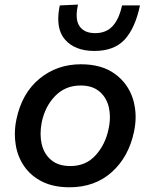

<svg xmlns="http://www.w3.org/2000/svg" viewBox="-20 -782 638 814"><path d="M275 12Q207 12 159 -12Q111 -36 82.8 -76.8Q54.5 -117.5 46.5 -169Q43 -191 43 -213.5Q43 -244 49.5 -275.5Q72.5 -386.5 147 -448Q221.5 -509.5 323 -509.5Q411 -509.5 466.8 -469Q522.5 -428.5 543.5 -363Q555 -326 555 -286.5Q555 -255.5 548 -223Q525.5 -116.5 453.8 -52.2Q382 12 275 12ZM278.5 -78Q344 -78 385.2 -123.5Q426.5 -169 440 -234Q446 -261 446 -286Q446 -307.5 441.5 -327Q431.5 -369 401.5 -394.2Q371.5 -419.5 322 -419.5Q257 -419.5 214 -375.2Q171 -331 157 -264Q152 -238.5 152 -215Q152 -193 156.5 -172.5Q166 -130 196.5 -104Q227 -78 278.5 -78ZM380 -566Q297 -566 255 -615Q227 -648 227 -701.5Q227 -728 233.5 -759L310.5 -762.5Q305 -737.5 305 -717.5Q305 -687.5 317.5 -670.5Q337.5 -641.5 383.5 -641.5Q429.5 -641.5 457 -670.8Q484.5 -700 497.5 -759H573.5Q553 -662.5 508.5 -614.2Q464 -566 380 -566Z"/></svg>

Font: Heraclito Medium
Style: Italic
Weight: 500
Italic angle: -12°
Designer: Kostas Bartsokas (font) & Cristiano Sobral (main changes)
Foundry: Kostas Bartsokas (font) & Cristiano Sobral (main changes)
Version: Version 1.00;July 8, 2020;FontCreator 13.0.0.2655 64-bit